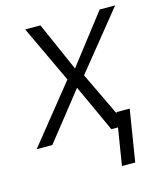

<svg xmlns="http://www.w3.org/2000/svg" viewBox="-109 -625 745 883"><g transform="rotate(-15 263.5 -184.0)"><path d="M167.3 -545.5 269.5 -312.9 449.2 -545.5H523.1L301.5 -271.7L431.5 0H358.7L255.7 -224.8L77.8 0H3.2L222.7 -273.1L94.8 -545.5ZM464.8 -69.6 425.1 176.5H361.9L401.6 -69.6Z"/></g></svg>

Font: Inter Light  BETA
Style: Italic
Weight: 300
Italic angle: 9.39999°
Designer: Rasmus Andersson
Foundry: rsms
Version: Version 3.011;git-f93a4a705